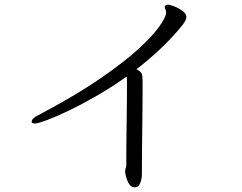

<svg xmlns="http://www.w3.org/2000/svg" viewBox="-20 -745 1040 824"><path d="M517 -7Q517 -17 519.5 -24Q522 -31 522 -35Q522 -41 522 -68Q522 -95 522.5 -135Q523 -175 523.5 -219Q524 -263 524.5 -302.5Q525 -342 525 -368Q525 -394 525 -398Q525 -403 525 -407.5Q525 -412 523 -416Q458 -370 393.5 -333Q329 -296 273.5 -269.5Q218 -243 180 -229Q142 -215 130 -215Q120 -215 117 -219Q116 -220 116 -223Q116 -237 145 -251Q304 -335 409.5 -407.5Q515 -480 576.5 -537Q638 -594 664.5 -632.5Q691 -671 693 -688V-691Q693 -699 690 -704Q687 -709 687 -714Q687 -718 689 -720Q693 -725 701 -725Q709 -725 728 -717.5Q747 -710 763.5 -698Q780 -686 780 -672Q780 -659 762 -636Q718 -582 668 -535Q618 -488 566 -448Q586 -437 589 -427Q592 -417 592 -391Q592 -384 592 -354Q592 -324 591.5 -281Q591 -238 590.5 -191Q590 -144 589.5 -101.5Q589 -59 589 -30.5Q589 -2 589 4Q589 21 582.5 38.5Q576 56 565 58Q562 59 558 59Q543 59 534 44.5Q525 30 521.5 14.5Q518 -1 517 -4Z"/></svg>

Font: Moon Stars Kai T
Style: Regular
Weight: 400
Designer: GuiWonder
Version: Version 1.101